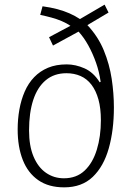

<svg xmlns="http://www.w3.org/2000/svg" viewBox="-20 -792 573 826"><path d="M256 14Q189 14 144.5 -17Q100 -48 78 -104Q56 -160 56 -235Q56 -280 63.5 -321.5Q71 -363 86.5 -398.5Q102 -434 127 -460Q152 -486 186.5 -500.5Q221 -515 267 -515Q305 -515 343.5 -498Q382 -481 409 -438L413 -440Q407 -483 393 -522.5Q379 -562 360 -596.5Q341 -631 318 -656L208 -596L191 -632L283 -681Q267 -692 246 -701Q225 -710 201 -716.5Q177 -723 153 -728L163 -765Q199 -760 227 -752.5Q255 -745 279 -734.5Q303 -724 324 -710L430 -772L447 -738L356 -684Q402 -635 426.5 -575.5Q451 -516 460.5 -453Q470 -390 470 -330Q470 -232 448 -154Q426 -76 379 -31Q332 14 256 14ZM255 -25Q309 -25 344 -58Q379 -91 396.5 -148Q414 -205 414 -275Q414 -326 403.5 -364Q393 -402 373.5 -427.5Q354 -453 326.5 -465Q299 -477 266 -477Q213 -477 177 -447Q141 -417 123 -362Q105 -307 105 -231Q105 -164 124.5 -118Q144 -72 178 -48.5Q212 -25 255 -25Z"/></svg>

Font: Literata ExtraLight
Style: Italic
Weight: 250
Italic angle: -2°
Designer: Latin by Veronika Burian and Jose Scaglione. Greek by Irene Vlachou. Cyrillic by Vera Evstafieva
Foundry: TypeTogether
Version: Version 3.002